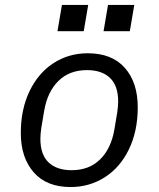

<svg xmlns="http://www.w3.org/2000/svg" viewBox="-20 -743 640 775"><path d="M64 -206Q64 -302 99.5 -375.5Q135 -449 196.5 -488.5Q258 -528 334 -528Q432 -528 484 -469Q536 -410 536 -310Q536 -214 500.5 -140.5Q465 -67 403 -27.5Q341 12 265 12Q168 12 116 -47.5Q64 -107 64 -206ZM442 -222 452 -282 453 -287Q457 -315 457 -333Q457 -397 424 -428.5Q391 -460 331 -460Q260 -460 215.5 -416Q171 -372 158 -294L148 -234L147 -229Q143 -201 143 -183Q143 -119 176 -87.5Q209 -56 269 -56Q340 -56 384.5 -100Q429 -144 442 -222ZM336 -723 318 -617H212L230 -723ZM522 -723 504 -617H398L416 -723Z"/></svg>

Font: iA Writer Mono V
Style: Regular
Weight: 400
Italic angle: -9.5°
Designer: Mike Abbink, Paul van der Laan, Pieter van Rosmalen
Foundry: Bold Monday
Version: Version 2.000